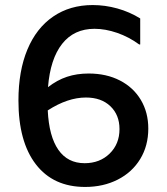

<svg xmlns="http://www.w3.org/2000/svg" viewBox="-20 -728 660 760"><path d="M567 -219Q567 -151 535 -98.5Q503 -46 446 -17Q389 12 317 12Q191 12 122 -77.5Q53 -167 53 -330Q53 -447 88.5 -532Q124 -617 190.5 -662.5Q257 -708 347 -708Q396 -708 444.5 -694.5Q493 -681 535 -655V-552H531Q490 -582 443.5 -598Q397 -614 354 -614Q273 -614 226 -554.5Q179 -495 170 -383Q206 -411 245 -424Q284 -437 331 -437Q401 -437 454.5 -409.5Q508 -382 537.5 -332.5Q567 -283 567 -219ZM453 -217Q453 -273 417 -307.5Q381 -342 320 -342Q248 -342 169 -291Q174 -188 211 -135Q248 -82 315 -82Q375 -82 414 -120Q453 -158 453 -217Z"/></svg>

Font: Amiko SemiBold
Style: Regular
Weight: 600
Designer: Pablo Impallari, Rodrigo Fuenzalida, Andres Torresi
Foundry: Impallari Type
Version: Version 1.001; ttfautohint (v1.3)